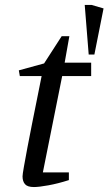

<svg xmlns="http://www.w3.org/2000/svg" viewBox="-20 -746 438 775"><path d="M338 -526 322 -726H350L398 -712L361 -526ZM117 9Q91 9 81 -2.5Q71 -14 71 -34Q71 -42 76.5 -73Q82 -104 90.5 -149.5Q99 -195 109.5 -247Q120 -299 130 -349Q140 -399 148 -439H60L56 -462L158 -490L229 -600H260L241 -493H348V-439H231L153 -50H258V-19Q214 -5 175.5 2Q137 9 117 9Z"/></svg>

Font: Manuale
Style: Italic
Weight: 400
Italic angle: -11°
Designer: Eduardo Tunni / Pablo Cosgaya
Foundry: Eduardo Tunni / Pablo Cosgaya
Version: Version 1.002